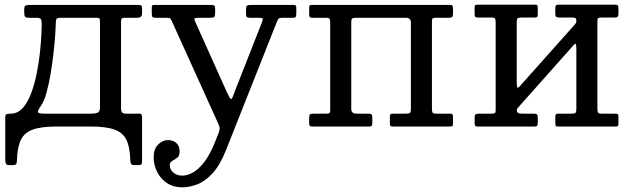

<svg xmlns="http://www.w3.org/2000/svg" viewBox="-20 -541 2710 821"><path d="M497.5 -447C497.5 -455.3 498.7 -460.4 501 -462.2C503.3 -464.1 508.5 -465 516.5 -465H566.5C572.8 -465 577.9 -466.3 581.8 -469C585.6 -471.7 587.5 -477.3 587.5 -486V-503C587.5 -510.7 586.4 -515.4 584.2 -517.2C582.1 -519.1 577.2 -520 569.5 -520H108.5C99.5 -520 93.1 -519.1 89.2 -517.2C85.4 -515.4 83.5 -509.7 83.5 -500V-490C83.5 -479.3 84.7 -472.5 87 -469.5C89.3 -466.5 95.7 -465 106 -465H135C146.3 -465 153.1 -462.9 155.2 -458.8C157.4 -454.6 158.5 -446.8 158.5 -435.5C158.5 -428.5 158 -414.5 157 -393.5C156 -372.5 154 -347.6 151 -318.8C148 -289.9 143.5 -260.2 137.5 -229.8C131.5 -199.2 123.7 -170.8 114 -144.2C104.3 -117.8 92.2 -96.2 77.8 -79.8C63.2 -63.2 45.8 -55 25.5 -55C16.2 -55 10 -54 7 -52C4 -50 2.5 -46.3 2.5 -41V139.5C2.5 146.8 3.2 152.9 4.8 157.8C6.2 162.6 11.2 165 19.5 165H33.5C42.2 165 47.4 163.5 49.2 160.5C51.1 157.5 52.2 152.2 52.5 144.5C53.5 107.5 59 78.5 69 57.5C79 36.5 96.2 21.7 120.5 13C144.8 4.3 178.8 0 222.5 0H367.5C410.8 0 444.6 4.2 468.8 12.8C492.9 21.2 510.1 35.8 520.2 56.2C530.4 76.8 536 105.2 537 141.5C537.3 149.5 538.3 155.4 540 159.2C541.7 163.1 547.2 165 556.5 165H568.5C576.2 165 581.2 164.2 583.8 162.8C586.2 161.2 587.5 156.8 587.5 149.5V-39C587.5 -43.7 586.8 -47.5 585.5 -50.5C584.2 -53.5 581.2 -55 576.5 -55H516.5C503.8 -55 497.5 -62.3 497.5 -77ZM241 -465H392.5C400.2 -465 404.6 -463.8 405.8 -461.5C406.9 -459.2 407.5 -454.7 407.5 -448V-80C407.5 -68.7 404 -61.7 397 -59C390 -56.3 382.2 -55 373.5 -55H168C157 -55 149.1 -56.3 144.2 -59C139.4 -61.7 142.7 -71 154 -87C163.7 -100.3 172.1 -120 179.2 -146C186.4 -172 192.5 -200.5 197.5 -231.5C202.5 -262.5 206.6 -292.8 209.8 -322.2C212.9 -351.8 215.2 -377.2 216.5 -398.5C217.8 -419.8 218.5 -433.3 218.5 -439C218.5 -450 219.6 -457.1 221.8 -460.2C223.9 -463.4 230.3 -465 241 -465Z M637 131C637 153.3 641.9 174.3 651.8 194C661.6 213.7 675.7 229.6 694 241.8C712.3 253.9 734.3 260 760 260C779.3 260 800.1 255.9 822.2 247.8C844.4 239.6 866.2 224.1 887.8 201.2C909.2 178.4 928.7 145.3 946 102L1162.5 -444C1165.8 -452 1168.5 -457.5 1170.5 -460.5C1172.5 -463.5 1179.2 -465 1190.5 -465H1231.5C1239.2 -465 1243.7 -466.5 1245 -469.5C1246.3 -472.5 1247 -477.7 1247 -485V-508C1247 -513.7 1245.8 -517.1 1243.5 -518.2C1241.2 -519.4 1237.2 -520 1231.5 -520H1052.5C1044.2 -520 1038.7 -518.8 1036 -516.5C1033.3 -514.2 1032 -508.7 1032 -500V-483C1032 -476.3 1032.9 -471.7 1034.8 -469C1036.6 -466.3 1041.2 -465 1048.5 -465H1084.5C1095.2 -465 1101.2 -464 1102.8 -462C1104.2 -460 1103.7 -455.3 1101 -448L985 -153C980.7 -141.3 977.3 -132.5 975 -126.5C972.7 -120.5 970.2 -117.5 967.5 -117.5C964.8 -117.5 959 -127.3 950 -147L814 -450C810.7 -457 810.2 -461.2 812.5 -462.8C814.8 -464.2 821.2 -465 831.5 -465H878.5C888.2 -465 894.2 -466.2 896.5 -468.8C898.8 -471.2 900 -477.5 900 -487.5V-500C900 -508.7 898.9 -514.2 896.8 -516.5C894.6 -518.8 889.5 -520 881.5 -520H642.5C637.8 -520 634.4 -519.5 632.2 -518.5C630.1 -517.5 629 -514.7 629 -510V-482C629 -475 630.1 -470.4 632.2 -468.2C634.4 -466.1 639.2 -465 646.5 -465H689.5C699.5 -465 705.6 -464 707.8 -462C709.9 -460 712.5 -455.7 715.5 -449L912 -15C916.7 -5 919.1 2.6 919.2 7.8C919.4 12.9 917.5 20.7 913.5 31L902 60C886.3 100 870 130.8 853 152.5C836 174.2 819.5 189.2 803.5 197.5C787.5 205.8 773 210 760 210C743.7 210 730.6 205.5 720.8 196.5C710.9 187.5 706 177.3 706 166C706 157.3 709.5 151.1 716.5 147.2C723.5 143.4 730.5 138.9 737.5 133.8C744.5 128.6 748 119.7 748 107C748 91.3 743.4 79.2 734.2 70.8C725.1 62.2 713 58 698 58C682.7 58 668.7 64.4 656 77.2C643.3 90.1 637 108 637 131Z M1482 -75.5V-445.5C1482 -454.2 1483.3 -459.6 1486 -461.8C1488.7 -463.9 1494 -465 1502 -465H1716C1730 -465 1737 -458.2 1737 -444.5V-74.5C1737 -65.8 1735.7 -60.4 1733 -58.2C1730.3 -56.1 1725 -55 1717 -55H1659.5C1654.2 -55 1650.8 -54 1649.2 -52C1647.8 -50 1647 -46.2 1647 -40.5V-15.5C1647 -10.2 1647.5 -6.2 1648.5 -3.8C1649.5 -1.2 1652.7 0 1658 0H1901.5C1907.2 0 1911.2 -0.5 1913.5 -1.5C1915.8 -2.5 1917 -5.7 1917 -11V-40C1917 -45.7 1916.2 -49.6 1914.8 -51.8C1913.2 -53.9 1909.7 -55 1904 -55H1845C1836.3 -55 1831.2 -56.6 1829.5 -59.8C1827.8 -62.9 1827 -68.8 1827 -77.5V-451C1827 -457.3 1828.2 -461.2 1830.8 -462.8C1833.2 -464.2 1837.7 -465 1844 -465H1899C1905.7 -465 1910.3 -465.9 1913 -467.8C1915.7 -469.6 1917 -474 1917 -481V-504C1917 -510.3 1916.2 -514.6 1914.5 -516.8C1912.8 -518.9 1909 -520 1903 -520H1317.5C1312.2 -520 1308.2 -519.6 1305.8 -518.8C1303.2 -517.9 1302 -514.7 1302 -509V-480C1302 -474.3 1302.8 -470.4 1304.5 -468.2C1306.2 -466.1 1309.7 -465 1315 -465H1374C1382.7 -465 1387.8 -463.4 1389.5 -460.2C1391.2 -457.1 1392 -451.2 1392 -442.5V-69C1392 -62.7 1390.8 -58.8 1388.5 -57.2C1386.2 -55.8 1381.7 -55 1375 -55H1320C1313.7 -55 1309.1 -54.1 1306.2 -52.2C1303.4 -50.4 1302 -46 1302 -39V-16C1302 -9.7 1302.8 -5.4 1304.5 -3.2C1306.2 -1.1 1310 0 1316 0H1558C1563.7 0 1567.4 -1 1569.2 -3C1571.1 -5 1572 -9 1572 -15V-38C1572 -45.3 1570.8 -50 1568.2 -52C1565.8 -54 1561.2 -55 1554.5 -55H1503C1489 -55 1482 -61.8 1482 -75.5Z M2534.5 -77.5V-452C2534.5 -458.3 2535.8 -462.2 2538.2 -463.8C2540.8 -465.2 2545.2 -466 2551.5 -466H2606.5C2613.2 -466 2617.8 -466.9 2620.5 -468.8C2623.2 -470.6 2624.5 -475 2624.5 -482V-505C2624.5 -511.3 2623.7 -515.6 2622 -517.8C2620.3 -519.9 2616.5 -521 2610.5 -521H2368.5C2362.8 -521 2359.1 -520 2357.2 -518C2355.4 -516 2354.5 -512 2354.5 -506V-483C2354.5 -475.7 2355.8 -471 2358.2 -469C2360.8 -467 2365.3 -466 2372 -466H2423.5C2431.2 -466 2436.6 -465.3 2439.8 -464C2442.9 -462.7 2444.5 -458.2 2444.5 -450.5C2444.5 -445.8 2443 -441.8 2440 -438.5L2202 -171.5C2196 -164.8 2192.4 -164 2191.2 -169C2190.1 -174 2189.5 -183 2189.5 -196V-446.5C2189.5 -455.2 2190.8 -460.6 2193.5 -462.8C2196.2 -464.9 2201.5 -466 2209.5 -466H2267C2272.3 -466 2275.8 -467.1 2277.2 -469.2C2278.8 -471.4 2279.5 -475.2 2279.5 -480.5V-505.5C2279.5 -511.2 2279 -515.2 2278 -517.5C2277 -519.8 2273.8 -521 2268.5 -521H2025C2019.7 -521 2015.8 -520.6 2013.2 -519.8C2010.8 -518.9 2009.5 -515.7 2009.5 -510V-481C2009.5 -475.3 2010.3 -471.4 2012 -469.2C2013.7 -467.1 2017.2 -466 2022.5 -466H2081.5C2090.2 -466 2095.3 -464.4 2097 -461.2C2098.7 -458.1 2099.5 -452.2 2099.5 -443.5V-69C2099.5 -62.7 2098.3 -58.8 2096 -57.2C2093.7 -55.8 2089.2 -55 2082.5 -55H2027.5C2021.2 -55 2016.6 -54.1 2013.8 -52.2C2010.9 -50.4 2009.5 -46 2009.5 -39V-16C2009.5 -9.7 2010.3 -5.4 2012 -3.2C2013.7 -1.1 2017.5 0 2023.5 0H2265.5C2271.2 0 2274.9 -1 2276.8 -3C2278.6 -5 2279.5 -9 2279.5 -15V-38C2279.5 -45.3 2278.2 -50 2275.8 -52C2273.2 -54 2268.7 -55 2262 -55H2210.5C2196.8 -55 2190 -59.5 2190 -68.5C2190 -72.8 2190.8 -75.9 2192.5 -77.8C2194.2 -79.6 2196 -81.7 2198 -84L2434.5 -350C2438.8 -354.7 2441.6 -354.9 2442.8 -350.8C2443.9 -346.6 2444.5 -339.5 2444.5 -329.5V-74.5C2444.5 -65.8 2443.2 -60.4 2440.5 -58.2C2437.8 -56.1 2432.5 -55 2424.5 -55H2367C2361.7 -55 2358.2 -54 2356.8 -52C2355.2 -50 2354.5 -46.2 2354.5 -40.5V-15.5C2354.5 -10.2 2355 -6.2 2356 -3.8C2357 -1.2 2360.2 0 2365.5 0H2609C2614.7 0 2618.7 -0.5 2621 -1.5C2623.3 -2.5 2624.5 -5.7 2624.5 -11V-40C2624.5 -45.7 2623.8 -49.6 2622.2 -51.8C2620.8 -53.9 2617.2 -55 2611.5 -55H2552.5C2543.8 -55 2538.7 -56.6 2537 -59.8C2535.3 -62.9 2534.5 -68.8 2534.5 -77.5Z"/></svg>

Font: Besley*
Style: Regular
Weight: 400
Designer: Owen Earl
Foundry: indestructible type*
Version: Version 3.000; ttfautohint (v1.8.3)